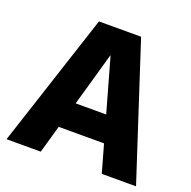

<svg xmlns="http://www.w3.org/2000/svg" viewBox="-129 -857 980 985"><g transform="rotate(20 361.5 -365.0)"><path d="M8 0 247 -730H477L715 0H528L363 -585H361L195 0ZM164 -151V-294H559V-151Z"/></g></svg>

Font: M PLUS 2 ExtraBold
Style: Regular
Weight: 800
Version: Version 1.001